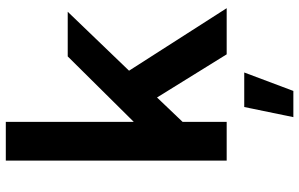

<svg xmlns="http://www.w3.org/2000/svg" viewBox="-200 -582 1006 645"><g transform="rotate(-90 302.5 -259.0)"><path d="M388 -328 598 0H443L298 -234L216 -148V0H86V-742H216V-312L436 -534H586ZM232 224 266 59H382L320 224Z"/></g></svg>

Font: Montserrat arm Medium
Style: Regular
Weight: 500
Designer: Julieta Ulanovsky
Foundry: Julieta Ulanovsky
Version: Version 6.000;PS 006.000;hotconv 1.0.88;makeotf.lib2.5.64775